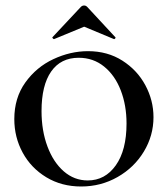

<svg xmlns="http://www.w3.org/2000/svg" viewBox="-20 -666 610 698"><path d="M32 -233Q32 -310 72 -366Q112 -422 174 -451Q236 -480 300 -480Q371 -480 425 -445.5Q479 -411 508.5 -356Q538 -301 538 -240Q538 -173 503 -115Q468 -57 407.5 -22.5Q347 12 275 12Q204 12 148.5 -21.5Q93 -55 62.5 -111Q32 -167 32 -233ZM440 -217Q440 -283 419 -337.5Q398 -392 358.5 -424Q319 -456 266 -456Q201 -456 166 -406Q131 -356 131 -262Q131 -191 152.5 -133.5Q174 -76 212 -43Q250 -10 299 -10Q362 -10 401 -65Q440 -120 440 -217ZM274 -641Q279 -646 286 -646Q292 -646 297 -641L399 -531Q400 -531 400 -529Q400 -527 397.5 -525Q395 -523 394 -524L286 -569L177 -524Q175 -523 172 -526.5Q169 -530 171 -531Z"/></svg>

Font: Cormorant SC SemiBold
Style: Regular
Weight: 600
Designer: Christian Thalmann (Catharsis Fonts)
Version: Version 3.000